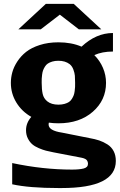

<svg xmlns="http://www.w3.org/2000/svg" viewBox="-20 -763 609 976"><path d="M495.1 -613.8H380.9L284.2 -688.5L187 -613.8H73.2L212.9 -743.2H355ZM276.9 -231Q294.4 -231 308.1 -234.9Q321.8 -238.8 330.6 -244.6Q339.4 -250.5 345.5 -260.5Q351.6 -270.5 354.7 -278.8Q357.9 -287.1 359.6 -300.3Q361.3 -313.5 361.6 -321.3Q361.8 -329.1 361.8 -341.8Q361.8 -364.3 360.6 -378.2Q359.4 -392.1 353 -409.4Q346.7 -426.8 334 -437Q311.5 -454.1 276.9 -454.1Q259.3 -454.1 245.6 -450Q231.9 -445.8 223.1 -439.9Q214.4 -434.1 208.3 -424.1Q202.1 -414.1 199 -405.5Q195.8 -397 194.1 -383.8Q192.4 -370.6 192.1 -362.8Q191.9 -355 191.9 -341.8Q191.9 -308.1 197 -285.4Q202.1 -262.7 220.2 -248Q241.2 -231 276.9 -231ZM35.2 -341.8Q35.2 -368.2 42.5 -395.3Q49.8 -422.4 67.9 -450.2Q85.9 -478 112.8 -499.3Q139.6 -520.5 182.1 -534.2Q224.6 -547.9 276.9 -547.9Q343.3 -547.9 394.5 -525.9Q468.8 -595.2 554.2 -595.2V-501Q499 -501 459.5 -482.9Q487.8 -454.6 503.4 -418Q519 -381.3 519 -341.8Q519 -253.9 451.9 -195.1Q384.8 -136.2 276.9 -136.2Q251 -136.2 228.5 -139.6Q227.1 -135.3 227.1 -129.9Q227.1 -99.1 294.9 -88.9L435.1 -61Q462.9 -56.2 484.1 -49.1Q505.4 -42 525.9 -29.1Q546.4 -16.1 557.6 5.1Q568.8 26.4 568.8 55.2Q568.8 192.9 293 192.9H277.8Q128.9 192.9 42 173.8V65.9Q198.7 99.1 346.2 99.1Q383.3 99.1 405.3 93.5Q427.2 87.9 427.2 69.8Q427.2 63 425 57.9Q422.9 52.7 419.7 49.6Q416.5 46.4 411.6 44.2Q406.7 42 403.6 41Q400.4 40 396 39.1Q391.6 38.1 391.1 38.1L251 11.2Q229 6.8 213.6 2.9Q198.2 -1 177.5 -9.8Q156.7 -18.6 143.8 -29.8Q130.9 -41 121.6 -59.3Q112.3 -77.6 112.3 -101.1Q112.3 -138.2 139.2 -168.9Q91.3 -195.8 63.2 -241.7Q35.2 -287.6 35.2 -341.8Z"/></svg>

Font: Aurulent Sans
Style: Bold
Weight: 700
Version: Version 2007.05.04